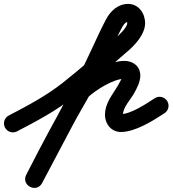

<svg xmlns="http://www.w3.org/2000/svg" viewBox="-63 -609 868 966"><path d="M22.8 51.9C123.5 -0.5 221.4 -52.7 311 -123.7C401.3 -195.4 487.6 -271.4 574.5 -347C574.5 -347 574.2 -346.8 574 -346.6C573.7 -346.3 573.4 -346.1 573.4 -346.1C614.5 -379.5 667.1 -436.6 667.1 -492.3C667.1 -541.7 634.7 -589.3 581.6 -589.3C530.8 -589.3 492.7 -553.8 470.2 -511C418.7 -413.2 378.3 -309.4 324.7 -212.9C324.7 -212.9 324.6 -212.7 324.4 -212.5C324.3 -212.3 324.2 -212.1 324.2 -212.1C239.2 -51.4 154.2 109.3 69.2 270C55.3 296.3 68.5 319.9 88.6 330.3C108.6 340.8 135.6 338 149.1 311.4C225.2 162.2 303.7 14.5 387.9 -130.4C388.1 -130.7 385.8 -127.9 383.5 -125C381.2 -122.2 378.9 -119.4 379.2 -119.6C419.6 -156.1 506.8 -212.6 562.8 -212.6C570.1 -212.6 558.1 -216 554.7 -222.8C554.1 -224 553.7 -225.2 553.3 -226.5C553.1 -227.3 552.9 -229.8 552.9 -228.9C552.9 -217.9 539 -194 532.8 -183.1C504.4 -132.8 465.3 -92.9 465.3 -30.3C465.2 15.4 497.9 55.1 545.5 55.1C616.8 55.1 706.8 -1.3 764.7 -39.4C785.5 -53.1 791.3 -81 777.6 -101.7C763.9 -122.5 736 -128.3 715.3 -114.6C674.8 -87.9 595.1 -34.9 545.5 -34.9C542.3 -34.9 551.7 -33.1 553.9 -30.9C554.2 -30.6 554.4 -30.4 554.6 -30.2C556.2 -28.3 555.3 -28.4 555.3 -30.2C555.3 -68.9 592.5 -105.8 611.2 -138.9C626.1 -165.3 642.9 -197.9 642.9 -228.9C642.9 -275.6 606.7 -302.6 562.8 -302.6C482.8 -302.6 376.9 -238.8 318.8 -186.4C318.6 -186.2 316.5 -183.6 314.4 -181.1C312.3 -178.5 310.3 -175.9 310.1 -175.6C225.1 -29.3 145.7 119.8 68.9 270.6C55.4 297.1 68.4 320.6 88.3 330.9C108.1 341.3 134.9 338.4 148.8 312C233.7 151.3 318.7 -9.3 403.8 -169.9C403.8 -169.9 403.7 -169.7 403.6 -169.5C403.4 -169.3 403.3 -169.1 403.3 -169.1C457.3 -266.3 498.1 -370.7 549.8 -469C555.4 -479.6 567.1 -499.3 581.6 -499.3C582.2 -499.3 580.3 -499.4 579.6 -499.5C578.4 -499.7 577.2 -500.1 576.2 -500.9C575.2 -501.8 577.1 -494.2 577.1 -492.3C577.1 -470.6 533 -429.2 516.6 -415.9C516.6 -415.9 516.3 -415.7 516 -415.4C515.8 -415.2 515.5 -415 515.5 -415C429.6 -340.2 344.3 -265 255 -194.3C170 -126.8 76.8 -77.7 -18.8 -27.9C-40.8 -16.4 -49.4 10.7 -37.9 32.8C-26.4 54.8 0.7 63.4 22.8 51.9Z"/></svg>

Font: FRB American Cursive Guidelines Arrows Black
Style: Bold Italic
Weight: 900
Italic angle: -25°
Version: Version 2.0;Modular Font Editor K font №1